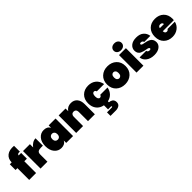

<svg xmlns="http://www.w3.org/2000/svg" viewBox="311 -2460 4369 4369"><g transform="rotate(-45 2495.5 -275.5)"><path d="M70 0V-379H10V-564H70Q72 -684 152 -745Q232 -806 375 -793V-604Q336 -609 317.5 -600Q299 -591 294 -564H375V-379H292V0Z M657 -231V0H435V-564H657V-460Q691 -509 740 -538.5Q789 -568 842 -568V-331H779Q716 -331 686.5 -309Q657 -287 657 -231Z M1105 -571Q1217 -571 1261 -487V-564H1482V0H1261V-77Q1217 7 1105 7Q1004 7 938 -71Q872 -149 872 -282Q872 -415 938 -493Q1004 -571 1105 -571ZM1238 -212Q1261 -237 1261 -282Q1261 -327 1238 -352Q1215 -377 1179 -377Q1143 -377 1120 -352Q1097 -327 1097 -282Q1097 -237 1120 -212Q1143 -187 1179 -187Q1215 -187 1238 -212Z M1962 0V-299Q1962 -339 1940.5 -362.5Q1919 -386 1883 -386Q1846 -386 1825 -362.5Q1804 -339 1804 -299V0H1582V-564H1804V-478Q1863 -568 1977 -568Q2074 -568 2128.5 -503Q2183 -438 2183 -327V0Z M2249 -282Q2249 -415 2328.5 -493Q2408 -571 2537 -571Q2647 -571 2722.5 -509Q2798 -447 2818 -337H2583Q2570 -381 2532 -381Q2505 -381 2489.5 -356Q2474 -331 2474 -282Q2474 -233 2489.5 -208Q2505 -183 2532 -183Q2570 -183 2583 -227H2818Q2801 -134 2744 -75Q2687 -16 2602 1V34Q2622 34 2643 40Q2664 46 2685 59Q2706 72 2719 97Q2732 122 2732 156Q2732 221 2687 249.5Q2642 278 2582 278H2409V165H2559Q2585 165 2585 149Q2585 134 2559 134H2474V2Q2371 -16 2310 -91Q2249 -166 2249 -282Z M3370 -492.5Q3454 -414 3454 -282Q3454 -150 3370 -71.5Q3286 7 3156 7Q3026 7 2942 -71.5Q2858 -150 2858 -282Q2858 -414 2942 -492.5Q3026 -571 3156 -571Q3286 -571 3370 -492.5ZM3156 -185Q3187 -185 3208 -209.5Q3229 -234 3229 -282Q3229 -330 3208 -354.5Q3187 -379 3156 -379Q3125 -379 3104 -354.5Q3083 -330 3083 -282Q3083 -234 3103.5 -209.5Q3124 -185 3156 -185Z M3524 0V-564H3746V0ZM3636 -609Q3578 -609 3543 -640Q3508 -671 3508 -718Q3508 -766 3543 -797.5Q3578 -829 3636 -829Q3693 -829 3728 -797.5Q3763 -766 3763 -718Q3763 -671 3728 -640Q3693 -609 3636 -609Z M4337 -169Q4337 -92 4272 -42.5Q4207 7 4097 7Q3977 7 3901 -50Q3825 -107 3817 -195H4030Q4037 -146 4096 -146Q4113 -146 4123 -153.5Q4133 -161 4133 -172Q4133 -189 4111.5 -199.5Q4090 -210 4057.5 -214Q4025 -218 3987.5 -228.5Q3950 -239 3917.5 -254Q3885 -269 3863.5 -302.5Q3842 -336 3842 -385Q3842 -465 3904.5 -518Q3967 -571 4082 -571Q4196 -571 4260.5 -515Q4325 -459 4338 -369H4141Q4131 -417 4077 -417Q4042 -417 4042 -391Q4042 -375 4064 -365Q4086 -355 4118.5 -350.5Q4151 -346 4189.5 -335Q4228 -324 4260.5 -307.5Q4293 -291 4315 -255.5Q4337 -220 4337 -169Z M4683 -397Q4624 -397 4614 -340H4746Q4746 -368 4728 -382.5Q4710 -397 4683 -397ZM4959 -203Q4941 -112 4864.5 -52.5Q4788 7 4683 7Q4554 7 4474.5 -71Q4395 -149 4395 -282Q4395 -415 4474.5 -493Q4554 -571 4683 -571Q4812 -571 4891.5 -494.5Q4971 -418 4971 -287Q4971 -264 4968 -243H4612Q4616 -170 4672 -170Q4708 -170 4724 -203Z"/></g></svg>

Font: Poppins Black
Style: Regular
Weight: 900
Designer: Ninad Kale (Devanagari), Jonny Pinhorn (Latin)
Foundry: Indian Type Foundry
Version: Version 3.200;PS 1.000;hotconv 16.6.54;makeotf.lib2.5.65590